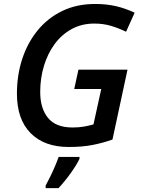

<svg xmlns="http://www.w3.org/2000/svg" viewBox="-20 -745 725 986"><path d="M333 9.8Q207.5 9.8 137.2 -61.3Q66.9 -132.3 66.9 -264.2Q66.9 -358.9 94.2 -442.4Q121.6 -525.9 173.6 -589.4Q225.6 -652.8 299.8 -688.7Q374 -724.6 468.3 -724.6Q527.8 -724.6 576.4 -713.1Q625 -701.7 671.4 -679.7L627.4 -582Q590.3 -600.1 550.5 -612.1Q510.7 -624 464.4 -624Q399.9 -624 348.4 -595.9Q296.9 -567.9 260.7 -518.8Q224.6 -469.7 205.6 -406.5Q186.5 -343.3 186.5 -272.5Q186.5 -188.5 226.6 -139.4Q266.6 -90.3 353 -90.3Q385.3 -90.3 411.4 -95Q437.5 -99.6 460 -106L500 -288.1H361.3L382.8 -387.2H634.8L557.6 -28.3Q510.7 -11.7 457.8 -1Q404.8 9.8 333 9.8ZM214.4 221.2V208Q224.1 189.9 237.1 163.8Q250 137.7 261.7 110.4Q273.4 83 281.2 61H388.2V70.8Q374.5 100.1 343.8 143.3Q313 186.5 280.3 221.2Z"/></svg>

Font: Open Sans SemiBold
Style: Italic
Weight: 600
Italic angle: -12°
Designer: Monotype Design Team
Foundry: Monotype Imaging Inc.
Version: Version 3.003; ttfautohint (v1.8.4)